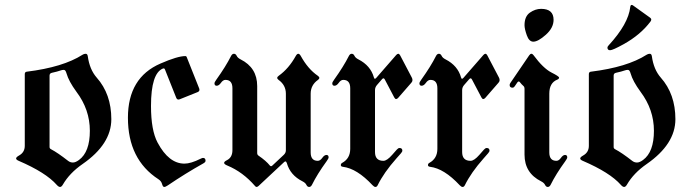

<svg xmlns="http://www.w3.org/2000/svg" viewBox="-20 -738 2755 768"><path d="M56.6 -116.2Q79.1 -128.9 79.1 -154.8V-441.4Q79.1 -450.2 86.9 -451.2Q232.4 -469.2 310.1 -519Q315.9 -522.9 322.8 -522.9Q329.6 -522.9 331.1 -513.2Q338.4 -460 366.7 -427.7Q425.3 -361.8 425.3 -261.2Q425.3 -161.6 310.5 -82Q258.3 -45.9 231.4 0.5Q226.1 9.8 220.2 9.8Q214.4 9.8 207 1.5Q163.6 -47.9 54.7 -94.7Q44.4 -99.1 44.4 -104.2Q44.4 -109.4 56.6 -116.2ZM178.2 -149.9Q178.2 -144 184.1 -141.1Q210.4 -127.4 252.9 -94.2Q261.2 -87.9 271.7 -87.9Q282.2 -87.9 295.9 -98.1Q339.4 -129.9 339.4 -214.8Q339.4 -299.8 285.6 -371.1Q254.9 -413.1 246.1 -444.3Q242.2 -458.5 235.4 -458.5Q228.5 -458.5 222.2 -456.1Q210 -451.7 187.5 -446.8Q178.2 -444.8 178.2 -435.5Z M491.7 -267.1Q491.7 -427.7 622.1 -483.9Q690.4 -513.7 721.7 -513.7Q725.1 -513.7 726.6 -510.3L776.9 -383.8Q777.8 -381.3 777.8 -378.9Q777.8 -372.6 770.5 -369.6L698.7 -340.8Q696.3 -339.8 693.8 -339.8Q687.5 -339.8 684.6 -347.7L640.1 -459.5Q638.2 -464.4 635.7 -464.4Q633.3 -464.4 631.8 -463.9Q584 -444.8 584 -314Q584 -216.8 610.4 -167.5Q655.3 -83.5 717.8 -83.5Q743.2 -83.5 782.2 -103Q789.1 -106.4 792 -106.4Q802.2 -106.4 802.2 -94.7Q802.2 -89.4 793.5 -84.5Q721.2 -43.9 651.4 3.4Q642.1 9.8 636.7 9.8Q631.3 9.8 628.2 -2Q625 -13.7 613.8 -21Q491.7 -100.1 491.7 -267.1Z M837.9 0ZM1294.4 -108.4Q1294.4 -104 1286.6 -93.3Q1249 -41.5 1228 1Q1223.6 9.8 1216.6 9.8Q1209.5 9.8 1205.6 1.5Q1201.7 -6.8 1189.9 -12.7Q1141.1 -37.1 1127.4 -85.4Q1125 -92.3 1122.1 -92.3Q1119.1 -92.3 1116.2 -89.4L1014.2 5.9Q1009.8 9.8 1006.3 9.8Q1002.9 9.8 1000 5.9Q951.2 -50.3 889.6 -75.7Q876.5 -81.1 876.5 -86.4Q876.5 -91.8 887.7 -97.2Q909.7 -108.4 909.7 -137.2V-384.8Q909.7 -418.5 881.8 -418.5Q872.1 -418.5 863.8 -406.7Q855.5 -395 846.7 -395Q837.9 -395 837.9 -404.8Q837.9 -409.2 845.7 -419.9Q882.8 -471.7 904.3 -514.2Q908.7 -522.9 915.8 -522.9Q922.9 -522.9 926.8 -514.6Q930.7 -506.3 942.4 -500.5Q1008.8 -467.3 1008.8 -393.6V-126Q1008.8 -119.1 1013.7 -115.7Q1043.9 -95.2 1059.6 -75.7Q1061.5 -73.2 1064.2 -73.2Q1066.9 -73.2 1069.3 -75.7L1115.2 -118.7Q1123.5 -126.5 1123.5 -136.7V-363.3Q1123.5 -397.5 1094.2 -418.5Q1088.9 -422.4 1088.9 -426.5Q1088.9 -430.7 1095.2 -435.1Q1135.3 -463.9 1163.1 -514.2Q1168 -522.9 1173.1 -522.9Q1178.2 -522.9 1183.1 -514.2Q1211.9 -461.9 1251 -435.1Q1257.3 -430.7 1257.3 -426.5Q1257.3 -422.4 1252 -418.5Q1222.7 -397.9 1222.7 -363.3V-128.4Q1222.7 -94.7 1251 -94.7Q1260.7 -94.7 1269 -106.4Q1277.3 -118.2 1285.9 -118.2Q1294.4 -118.2 1294.4 -108.4Z M1309.1 -404.8Q1309.1 -409.2 1316.9 -419.9Q1354 -471.7 1375.5 -514.2Q1379.9 -522.9 1387 -522.9Q1394 -522.9 1397.9 -514.6Q1401.9 -506.3 1413.6 -500.5Q1462.4 -475.6 1475.6 -428.2Q1477.1 -422.9 1479.5 -422.9Q1481.9 -422.9 1484.9 -426.3L1564.9 -518.1Q1569.3 -522.9 1573.2 -522.9Q1577.1 -522.9 1580.6 -516.6L1627 -428.2Q1629.9 -422.9 1629.9 -417.5Q1629.9 -412.1 1625.5 -407.2L1572.8 -346.7Q1568.4 -341.8 1564.5 -341.8Q1560.5 -341.8 1557.1 -348.1L1519 -420.4Q1516.6 -424.8 1513.9 -424.8Q1511.2 -424.8 1508.3 -421.4L1488.3 -398.4Q1480 -389.2 1480 -377.4V-129.9Q1480 -94.7 1513.7 -94.7Q1527.8 -94.7 1548.8 -118.7L1566.9 -139.2Q1572.8 -146 1578.1 -146Q1589.4 -146 1589.4 -135.3Q1589.4 -131.3 1583.5 -124.5L1565.4 -104Q1515.6 -47.9 1490.7 2.9Q1487.3 9.8 1481.9 9.8Q1476.6 9.8 1470.2 2.9Q1407.7 -64 1351.6 -70.8Q1343.3 -71.8 1343.3 -77.6Q1343.3 -83.5 1348.6 -86.4Q1380.9 -104 1380.9 -142.6V-384.8Q1380.9 -418.5 1353 -418.5Q1343.3 -418.5 1335 -406.7Q1326.7 -395 1317.9 -395Q1309.1 -395 1309.1 -404.8Z M1657.7 -404.8Q1657.7 -409.2 1665.5 -419.9Q1702.6 -471.7 1724.1 -514.2Q1728.5 -522.9 1735.6 -522.9Q1742.7 -522.9 1746.6 -514.6Q1750.5 -506.3 1762.2 -500.5Q1811 -475.6 1824.2 -428.2Q1825.7 -422.9 1828.1 -422.9Q1830.6 -422.9 1833.5 -426.3L1913.6 -518.1Q1918 -522.9 1921.9 -522.9Q1925.8 -522.9 1929.2 -516.6L1975.6 -428.2Q1978.5 -422.9 1978.5 -417.5Q1978.5 -412.1 1974.1 -407.2L1921.4 -346.7Q1917 -341.8 1913.1 -341.8Q1909.2 -341.8 1905.8 -348.1L1867.7 -420.4Q1865.2 -424.8 1862.5 -424.8Q1859.9 -424.8 1856.9 -421.4L1836.9 -398.4Q1828.6 -389.2 1828.6 -377.4V-129.9Q1828.6 -94.7 1862.3 -94.7Q1876.5 -94.7 1897.5 -118.7L1915.5 -139.2Q1921.4 -146 1926.8 -146Q1938 -146 1938 -135.3Q1938 -131.3 1932.1 -124.5L1914.1 -104Q1864.3 -47.9 1839.4 2.9Q1835.9 9.8 1830.6 9.8Q1825.2 9.8 1818.8 2.9Q1756.3 -64 1700.2 -70.8Q1691.9 -71.8 1691.9 -77.6Q1691.9 -83.5 1697.3 -86.4Q1729.5 -104 1729.5 -142.6V-384.8Q1729.5 -418.5 1701.7 -418.5Q1691.9 -418.5 1683.6 -406.7Q1675.3 -395 1666.5 -395Q1657.7 -395 1657.7 -404.8Z M2018.6 0ZM2078.1 -637.2Q2078.1 -672.4 2099.6 -687.5Q2121.1 -702.6 2144.5 -702.6Q2194.3 -702.6 2194.3 -658.7Q2194.3 -626.5 2163.3 -598.9Q2132.3 -571.3 2113.3 -571.3Q2096.2 -571.3 2087.2 -596.9Q2078.1 -622.6 2078.1 -637.2ZM2018.6 -397.9Q2018.6 -401.9 2021.5 -406.2L2096.7 -516.6Q2101.1 -522.9 2105.5 -522.9Q2109.9 -522.9 2113.8 -517.6Q2152.8 -464.8 2186 -447.8Q2216.3 -432.6 2216.3 -427.5Q2216.3 -422.4 2209 -419.4Q2177.2 -406.7 2177.2 -363.3V-128.4Q2177.2 -94.7 2205.6 -94.7Q2215.3 -94.7 2223.6 -106.4Q2231.9 -118.2 2240.2 -118.2Q2249 -118.2 2249 -108.4Q2249 -104 2241.2 -93.3Q2203.6 -41.5 2182.6 1Q2178.2 9.8 2171.1 9.8Q2164.1 9.8 2160.2 1.5Q2156.2 -6.8 2144.5 -12.7Q2078.1 -45.9 2078.1 -119.6V-383.3Q2078.1 -390.1 2074.2 -393.6Q2065.9 -400.9 2059.6 -409.2Q2057.6 -412.1 2054.7 -412.1Q2052.2 -412.1 2049.3 -408.2L2040 -394.5Q2035.2 -387.2 2030.3 -387.2Q2018.6 -387.2 2018.6 -397.9Z M2300.8 0ZM2409.7 -547.9Q2409.7 -551.3 2414.6 -556.6Q2493.7 -642.6 2501 -710Q2502 -718.3 2506.8 -718.3Q2509.8 -718.3 2514.2 -714.8L2580.1 -667.5Q2585 -664.1 2585 -659.9Q2585 -655.8 2582 -651.9Q2542 -598.6 2474.1 -561Q2430.7 -537.1 2420.4 -537.1Q2409.7 -537.1 2409.7 -547.9ZM2313 -116.2Q2335.4 -128.9 2335.4 -154.8V-441.4Q2335.4 -450.2 2343.3 -451.2Q2488.8 -469.2 2566.4 -519Q2572.3 -522.9 2579.1 -522.9Q2585.9 -522.9 2587.4 -513.2Q2594.7 -460 2623 -427.7Q2681.6 -361.8 2681.6 -261.2Q2681.6 -161.6 2566.9 -82Q2514.6 -45.9 2487.8 0.5Q2482.4 9.8 2476.6 9.8Q2470.7 9.8 2463.4 1.5Q2419.9 -47.9 2311 -94.7Q2300.8 -99.1 2300.8 -104.2Q2300.8 -109.4 2313 -116.2ZM2434.6 -149.9Q2434.6 -144 2440.4 -141.1Q2466.8 -127.4 2509.3 -94.2Q2517.6 -87.9 2528.1 -87.9Q2538.6 -87.9 2552.2 -98.1Q2595.7 -129.9 2595.7 -214.8Q2595.7 -299.8 2542 -371.1Q2511.2 -413.1 2502.4 -444.3Q2498.5 -458.5 2491.7 -458.5Q2484.9 -458.5 2478.5 -456.1Q2466.3 -451.7 2443.8 -446.8Q2434.6 -444.8 2434.6 -435.5Z"/></svg>

Font: UnifrakturMaguntia
Style: Book
Weight: 400
Designer: j. 'mach' wust, Gerrit Ansmann, Georg Duffner, based on a font by Peter Wiegel, original typeface by Carl Albert Fahrenw
Version: Version 2017-03-19